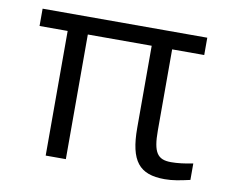

<svg xmlns="http://www.w3.org/2000/svg" viewBox="-62 -579 806 666"><g transform="rotate(10 341.0 -245.5)"><path d="M617 -500H37V-439H136V0H207V-439H432V-150C432 -33 467 9 556 9C585 9 609 4 645 -4V-62C615 -56 591 -53 568 -53C520 -53 504 -76 504 -153V-439H617Z"/></g></svg>

Font: LT Wave Alt Light
Style: Regular
Weight: 300
Designer: Daniel Lyons
Version: Version 2.5 (Glyphs App)